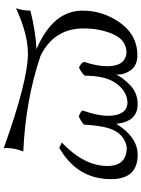

<svg xmlns="http://www.w3.org/2000/svg" viewBox="116 -638 760 1032"><g transform="rotate(90 496.0 -122.0)"><path d="M775.9 237.8Q414.6 107.9 266.6 107.9Q160.6 108.9 24.4 171.9Q37.1 133.3 37.1 94.7Q150.9 65.9 244.6 62Q37.1 -26.4 37.1 -186Q37.1 -295.9 102.5 -387.7Q168 -479.5 274.9 -480.5Q330.6 -480.5 355.7 -447Q380.9 -413.6 380.9 -375L380.4 -365.2Q396.5 -401.4 438 -441.7Q479.5 -481.9 540 -481.9Q633.8 -481.9 645.5 -366.7Q716.3 -481.9 812.5 -481.9Q942.9 -481.9 942.9 -338.4Q942.9 -157.2 774.4 -60.5L746.1 -74.2Q872.1 -193.8 872.1 -319.3Q872.1 -423.3 772 -423.3Q682.1 -408.2 661.1 -293Q650.4 -229.5 650.4 -193.8Q631.8 -176.8 606 -165.5Q581.1 -173.8 573.7 -185.5Q602.5 -266.6 602.5 -323.7Q602.5 -371.1 584.7 -398.9Q566.9 -426.8 530.3 -427.2Q471.7 -424.8 429.2 -367.9Q386.7 -311 386.7 -197.3Q368.2 -177.2 342.3 -166.5Q316.9 -179.2 312.5 -193.8Q335.9 -262.7 335.9 -318.4Q335.9 -414.6 265.1 -421.9Q195.3 -421.9 164.1 -350.8Q132.8 -279.8 132.8 -192.4Q132.8 -30.8 281.2 40.5Q518.1 120.6 794.4 132.8Q775.4 179.2 775.4 224.6Z"/></g></svg>

Font: Kelvinch
Style: Italic
Weight: 400
Italic angle: -10°
Designer: Paul James Miller
Foundry: High-Logic / Made with FontCreator
Version: Version 3.40;July 22, 2017;FontCreator 11.0.0.2388 64-bit